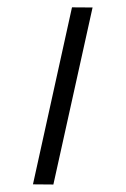

<svg xmlns="http://www.w3.org/2000/svg" viewBox="-126 -860 745 1138"><g transform="rotate(-10 246.0 -291.5)"><path d="M391 -799 -19 194 100 216 511 -777Z"/></g></svg>

Font: Repo Bold
Style: Bold
Weight: 700
Designer: Stefan Peev
Foundry: Context Ltd
Version: Version 1.502